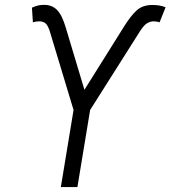

<svg xmlns="http://www.w3.org/2000/svg" viewBox="-20 -755 688 775"><path d="M225.6 0 276.9 -311 181.2 -627.9Q173.3 -652.8 163.6 -660.9Q153.8 -668.9 137.7 -668.9Q131.3 -668.9 124.3 -667.7Q117.2 -666.5 112.8 -664.6L108.9 -724.1Q123.5 -730.5 133.8 -732.9Q144 -735.4 158.2 -735.4Q190.4 -735.4 210.7 -714.4Q231 -693.4 245.6 -643.1L320.8 -392.6L479.5 -646Q506.3 -689.5 530.8 -712.2Q555.2 -734.9 594.7 -734.9Q608.9 -734.9 622.1 -732.9Q635.3 -731 648.4 -725.6L624 -664.6Q620.1 -666.5 613.8 -667.7Q607.4 -668.9 601.1 -668.9Q585.4 -668.9 572.5 -660.4Q559.6 -651.9 544.4 -627.9L343.8 -311L292.5 0Z"/></svg>

Font: Inter 28pt Light
Style: Italic
Weight: 300
Italic angle: -9.3988°
Designer: Rasmus Andersson
Foundry: rsms
Version: Version 4.001;git-66647c0bb